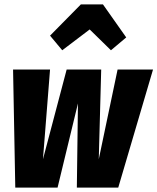

<svg xmlns="http://www.w3.org/2000/svg" viewBox="-20 -847 711 867"><path d="M671 -533 514 0H327L332 -380L240 0H49L39 -533H206L174 -128L281 -533H437L426 -128L511 -533ZM261 -620 206 -686 345 -827H445L550 -678L481 -620L385 -714Z"/></svg>

Font: Fira Sans Extra Condensed ExtraBold
Style: Italic
Weight: 800
Width: 3
Italic angle: -8°
Designer: Carrois Corporate & Edenspiekermann AG
Foundry: Carrois Corporate GbR & Edenspiekermann AG
Version: Version 4.203